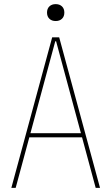

<svg xmlns="http://www.w3.org/2000/svg" viewBox="-20 -911 540 931"><path d="M35 0 233 -730H267L465 0H444L252 -711H248L56 0ZM115 -245V-265H385V-245ZM250 -809Q231 -809 219.5 -820Q208 -831 208 -850Q208 -869 219.5 -880Q231 -891 250 -891Q269 -891 280.5 -880Q292 -869 292 -850Q292 -831 280.5 -820Q269 -809 250 -809Z"/></svg>

Font: M PLUS 1 Code Thin
Style: Regular
Weight: 250
Designer: Coji Morishita
Foundry: UNDERFOREST DESIGN
Version: Version 1.002